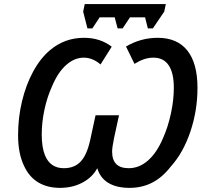

<svg xmlns="http://www.w3.org/2000/svg" viewBox="-20 -909 1018 939"><path d="M386.7 -852.1 394.5 -889.2H791L783.2 -852.1L727.5 -770H703.1L689.5 -824.2H615.7L579.6 -770H555.2L541 -824.2H467.3L431.6 -770H407.7ZM99.1 -94.7Q68.4 -156.2 68.4 -247.6Q68.4 -333 87.6 -413.6Q106.9 -494.1 142.3 -559.3Q177.7 -624.5 225.1 -664.1Q296.4 -724.1 391.1 -724.1Q469.7 -724.1 526.4 -680.7L471.7 -593.8Q432.6 -627 390.1 -627Q343.8 -627 303.5 -591.1Q263.2 -555.2 234.9 -487.8Q210.9 -435.5 197.5 -373.3Q184.1 -311 184.1 -251Q184.1 -188 200.2 -148.9Q226.1 -86.4 292 -86.4Q344.2 -86.4 374.5 -118.9Q404.8 -151.4 420.4 -221.2L447.3 -345.2H562L538.1 -235.4Q528.3 -188 528.3 -167.5Q528.3 -86.4 609.4 -86.4Q661.1 -86.4 704.1 -124.3Q747.1 -162.1 777.3 -233.4Q801.8 -288.1 815.9 -354Q830.1 -419.9 830.1 -479.5Q830.1 -552.7 804.9 -589.8Q779.8 -627 730.5 -627Q706.5 -627 684.3 -619.4Q662.1 -611.8 637.7 -596.7L596.2 -681.6Q668.9 -724.1 751 -724.1Q846.7 -724.1 896.2 -661.9Q945.8 -599.6 945.8 -479.5Q945.8 -368.2 911.1 -265.4Q876.5 -162.6 815.9 -95.2Q773.9 -41 724.1 -15.6Q674.3 9.8 613.3 9.8Q549.8 9.8 509.8 -14.6Q469.7 -39.1 456.1 -85.4H455.1Q431.6 -41.5 383.1 -15.9Q334.5 9.8 273.9 9.8Q211.9 9.8 167.7 -16.6Q123.5 -43 99.1 -94.7Z"/></svg>

Font: Viking Open Sans Light
Style: Bold Italic
Weight: 600
Italic angle: -12°
Foundry: Ascender Corporation
Version: Version 2.000